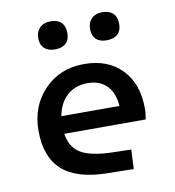

<svg xmlns="http://www.w3.org/2000/svg" viewBox="-80 -769 774 850"><g transform="rotate(-10 307.0 -344.0)"><path d="M369 -79 457 -77 453 10 333 8Q198 6 132.5 -52.5Q67 -111 67 -229Q67 -340 137 -413Q207 -486 316 -486Q423 -486 485.5 -421.5Q548 -357 548 -245Q548 -232 546.5 -219.5Q545 -207 543 -197H177Q186 -136 230 -109Q274 -82 369 -79ZM317 -400Q262 -400 225 -367Q188 -334 178 -276H439Q435 -336 403 -368Q371 -400 317 -400ZM268 -634Q268 -604 251 -588Q234 -572 202 -572Q171 -572 154 -588Q137 -604 137 -634Q137 -663 155 -680.5Q173 -698 203 -698Q235 -698 251.5 -681.5Q268 -665 268 -634ZM501 -634Q501 -604 483.5 -588Q466 -572 434 -572Q403 -572 386.5 -588Q370 -604 370 -634Q370 -663 387.5 -680.5Q405 -698 435 -698Q467 -698 484 -681.5Q501 -665 501 -634Z"/></g></svg>

Font: Intel One Mono Medium
Style: Regular
Weight: 500
Monospace: yes
Designer: Fred Shallcrass
Foundry: Frere-Jones Type LLC
Version: Version 1.400;hotconv 1.1.0;makeotfexe 2.6.0;FJTRelease1.4